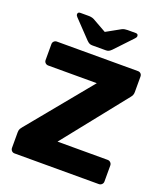

<svg xmlns="http://www.w3.org/2000/svg" viewBox="-161 -1015 972 1124"><g transform="rotate(20 325.0 -452.5)"><path d="M63 0Q52 0 45 -7.5Q38 -15 38 -26V-123Q38 -137 43.5 -146Q49 -155 53 -159L375 -551H72Q62 -551 54.5 -558Q47 -565 47 -576V-675Q47 -686 54.5 -693Q62 -700 72 -700H577Q588 -700 595 -693Q602 -686 602 -675V-578Q602 -567 598.5 -559Q595 -551 589 -544L276 -151H588Q599 -151 606.5 -143.5Q614 -136 614 -125V-25Q614 -15 606.5 -7.5Q599 0 588 0ZM274 -750Q264 -750 256.5 -753.5Q249 -757 239 -767L136 -875Q128 -883 128 -891Q128 -905 144 -905H194Q203 -905 212 -903.5Q221 -902 229 -898L316 -849L404 -898Q412 -902 421 -903.5Q430 -905 438 -905H489Q504 -905 504 -891Q504 -883 496 -875L394 -767Q384 -757 376.5 -753.5Q369 -750 359 -750Z"/></g></svg>

Font: DVN-Rubik
Style: Bold
Weight: 700
Designer: Hubert and Fischer
Foundry: Hubert & Fischer
Version: Version 2.102